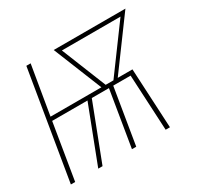

<svg xmlns="http://www.w3.org/2000/svg" viewBox="-120 -672 839 814"><g transform="rotate(-30 300.0 -265.0)"><path d="M9 0 97 -530H118L78 -292H327L231 -530H582L407 -292H479L494 0H473L459 -273H374L329 0H308L353 -273H269L164 0H143L248 -273H75L30 0ZM348 -292H386L547 -511H260Z"/></g></svg>

Font: Iosevka Curly Thin Extended
Style: Italic
Weight: 100
Width: 7
Italic angle: -9°
Monospace: yes
Designer: Belleve Invis
Foundry: Belleve Invis
Version: Version 11.1.0; ttfautohint (v1.8.3)